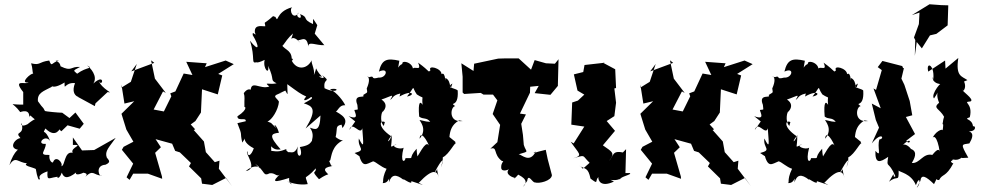

<svg xmlns="http://www.w3.org/2000/svg" viewBox="-20 -839 4606 901"><path d="M268 -223 297 -251 354 -235 373 -258 334 -311 306 -285 272 -310C254 -310 194 -316 191 -318C177 -345 188 -321 158 -364C154 -403 184 -411 222 -431C180 -430 234 -412 231 -458C206 -438 224 -415 283 -452C283 -408 282 -454 332 -449C303 -374 380 -381 346 -384L425 -341L428 -354L485 -407C519 -400 458 -418 441 -464C460 -419 478 -501 418 -447C441 -482 403 -522 388 -532C422 -515 389 -528 342 -493C326 -509 317 -505 356 -525C308 -528 319 -501 264 -528C260 -560 219 -552 257 -555C221 -546 224 -521 211 -555C159 -548 170 -531 126 -542C134 -518 131 -502 136 -493C128 -499 68 -446 114 -452C100 -440 38 -471 89 -407V-348C14 -347 37 -365 75 -313C75 -313 121 -332 117 -288C124 -309 119 -289 175 -259C160 -289 150 -289 109 -256C82 -242 76 -255 81 -261C98 -200 44 -227 76 -191C48 -188 12 -135 81 -135C80 -154 45 -134 24 -64C53 -111 64 -75 107 -73C85 -61 132 -55 148 -46C154 -8 163 15 167 -1C154 -22 209 -36 203 -35C199 19 212 -10 262 -10C237 -15 254 16 270 -29C278 -7 293 6 339 -31C332 -26 335 -11 375 -30C357 -27 404 -31 379 -8C419 -47 418 -16 457 -15C446 -5 424 -63 475 -66C505 -79 488 -89 481 -100C470 -130 493 -149 523 -192L422 -135L365 -133L322 -194V-159C378 -160 308 -147 321 -122C281 -131 286 -60 268 -59C277 -75 242 -113 229 -78C227 -72 208 -83 212 -112C157 -110 194 -129 195 -164C147 -159 191 -212 215 -178C190 -242 177 -204 193 -236C247 -183 262 -247 261 -229Z M775 -195 802 -131 824 -124 876 -74 867 -58 924 -2 928 23 976 29 1041 -4 1069 35 1007 -47 1010 -85 988 -78 946 -125 937 -175 889 -229 896 -232 875 -255 897 -271 923 -311 928 -420 1002 -396 1023 -485 1004 -492 1077 -538 1039 -555 942 -524 950 -542 854 -549 883 -487 842 -494 803 -410 779 -401 784 -387 749 -316 701 -325 745 -410 758 -403 707 -470 689 -556 704 -544 596 -504 622 -539 594 -455 550 -428V-442L564 -353L610 -364L550 -305L573 -231L606 -174L560 -150L552 -136L605 -71L574 -7L588 5L605 -24H674L741 0L740 -11L708 -122L735 -148L710 -186L790 -164Z M1371 -660C1378 -629 1418 -690 1427 -620C1425 -648 1464 -625 1502 -627L1457 -681L1469 -721C1445 -755 1450 -761 1449 -726C1394 -751 1432 -756 1388 -773C1405 -738 1356 -763 1383 -780C1355 -741 1335 -792 1351 -805C1268 -783 1289 -721 1271 -764C1285 -717 1284 -762 1261 -763C1213 -719 1222 -744 1225 -716C1216 -713 1172 -729 1176 -687C1188 -659 1162 -701 1166 -674C1198 -621 1198 -591 1153 -648C1180 -564 1155 -539 1185 -547C1182 -552 1177 -536 1222 -558C1212 -517 1246 -483 1238 -530C1272 -459 1244 -466 1278 -448C1243 -440 1215 -457 1244 -433C1200 -417 1156 -468 1156 -409C1174 -400 1153 -442 1124 -402C1130 -382 1126 -380 1127 -334C1125 -344 1152 -331 1094 -293C1095 -267 1137 -291 1133 -270L1094 -261C1121 -194 1104 -225 1117 -170C1149 -214 1097 -181 1171 -143C1159 -109 1142 -99 1141 -129C1126 -122 1195 -47 1133 -36C1197 -91 1225 -16 1177 -71C1227 -35 1212 -9 1246 -26C1277 -29 1277 -1 1300 -27C1251 18 1264 19 1337 -4C1333 37 1371 28 1326 12C1376 31 1412 27 1424 25C1410 -28 1406 14 1462 -49C1465 -22 1435 -44 1477 2C1529 -34 1526 -11 1511 -31C1484 -60 1560 -58 1534 -62C1508 -126 1520 -69 1530 -88C1536 -107 1537 -155 1590 -181C1590 -181 1579 -177 1555 -196C1565 -236 1551 -248 1583 -254L1587 -238C1621 -281 1586 -299 1547 -321C1564 -300 1564 -348 1600 -345C1594 -360 1561 -407 1528 -420C1581 -431 1563 -395 1503 -425C1495 -477 1538 -450 1491 -487C1522 -456 1450 -488 1491 -479C1444 -528 1479 -535 1447 -475C1467 -502 1437 -542 1443 -557C1421 -511 1365 -506 1343 -568C1338 -538 1365 -563 1349 -564C1347 -610 1308 -603 1295 -642C1303 -596 1307 -640 1355 -682C1339 -625 1343 -691 1389 -638ZM1252 -262 1235 -269C1255 -275 1286 -323 1289 -362C1278 -383 1247 -388 1307 -405C1288 -398 1264 -389 1319 -414C1335 -383 1328 -399 1328 -444C1380 -406 1389 -399 1417 -386C1392 -358 1422 -369 1440 -384C1456 -378 1425 -365 1406 -354C1447 -341 1470 -327 1414 -236L1484 -297C1481 -218 1459 -232 1434 -240C1470 -193 1415 -153 1470 -201C1430 -183 1457 -160 1387 -149C1408 -97 1365 -91 1378 -152C1358 -101 1333 -140 1329 -117C1362 -115 1313 -129 1325 -140C1297 -129 1286 -126 1253 -131C1252 -178 1247 -130 1297 -138C1239 -203 1251 -212 1289 -216C1278 -256 1257 -263 1277 -237Z M1647 -269 1619 -229C1633 -276 1670 -200 1680 -237C1685 -164 1691 -136 1664 -189C1657 -143 1702 -136 1644 -121C1705 -79 1683 -102 1663 -118C1681 -48 1698 -69 1731 -82C1745 -79 1768 -55 1794 -47C1765 12 1788 23 1769 19C1809 29 1808 -29 1805 17C1817 -19 1836 -25 1874 5C1864 -9 1917 35 1910 11C1967 29 1978 36 1945 19C2014 -54 2033 -36 2040 -4C2020 -71 2045 -49 2019 -29C2055 -98 2068 -102 2049 -53C2058 -85 2057 -78 2058 -101C2088 -114 2119 -182 2120 -163C2106 -183 2140 -155 2089 -196C2092 -226 2099 -253 2134 -274L2151 -271C2082 -262 2094 -339 2116 -341C2085 -364 2133 -330 2128 -412C2131 -424 2065 -425 2103 -447C2085 -392 2104 -461 2070 -473C2069 -431 2073 -507 2052 -491C2052 -519 1986 -536 2000 -509C1987 -498 2003 -501 1942 -545C1965 -491 1907 -550 1914 -495C1936 -543 1863 -562 1868 -539C1844 -530 1846 -499 1854 -554C1796 -567 1772 -561 1758 -503C1808 -526 1794 -471 1757 -475C1714 -463 1743 -487 1713 -477C1681 -484 1732 -493 1701 -424C1705 -399 1705 -408 1684 -393C1699 -375 1634 -403 1657 -347C1658 -321 1666 -326 1643 -323C1644 -312 1670 -273 1616 -294ZM1980 -269 1949 -276C1948 -272 1988 -234 1949 -188C1952 -228 1983 -188 2001 -136C1987 -185 1973 -162 1936 -100C1947 -114 1938 -80 1935 -141C1890 -92 1932 -97 1883 -97C1881 -77 1855 -71 1874 -146C1858 -134 1806 -154 1841 -162C1800 -143 1821 -144 1818 -206C1811 -174 1786 -162 1815 -200C1748 -246 1764 -278 1786 -266L1781 -248C1759 -271 1772 -319 1777 -316C1755 -297 1820 -339 1770 -372C1814 -386 1833 -404 1811 -371C1825 -375 1818 -397 1877 -403C1885 -413 1869 -460 1855 -386C1913 -420 1933 -394 1890 -386C1933 -441 1909 -434 1936 -396C1977 -369 1957 -400 1963 -347C1953 -364 1941 -365 1947 -292C1966 -277 1982 -290 1999 -267Z M2454 10C2459 -27 2479 19 2490 17C2509 24 2568 10 2570 -17L2550 -93L2541 -136C2487 -124 2471 -113 2494 -128C2466 -70 2427 -115 2414 -115C2468 -131 2449 -122 2438 -159L2434 -206L2426 -258L2448 -302L2420 -306L2467 -404L2468 -432L2508 -436L2489 -402L2563 -394L2598 -436V-442L2601 -561L2584 -540L2542 -542L2489 -557L2472 -512L2414 -565H2352L2318 -564L2205 -540L2202 -506L2145 -542L2151 -479V-405L2158 -398L2236 -403L2249 -395H2349L2286 -405L2314 -368L2292 -304L2327 -253L2314 -172L2281 -141C2317 -153 2292 -115 2336 -83C2351 -85 2330 -78 2332 -52C2333 -29 2370 -40 2384 -57C2334 -28 2383 -6 2395 -5C2384 12 2430 -36 2408 -22C2412 -17 2472 3 2434 38Z M2845 5C2900 13 2906 -22 2888 4C2888 -10 2953 -21 2934 -27H2915L2918 -139L2876 -96L2911 -122C2849 -136 2863 -109 2837 -83C2868 -120 2855 -125 2809 -157L2866 -225C2853 -240 2840 -256 2827 -271L2863 -294L2871 -357L2863 -424L2871 -426L2867 -514L2809 -545H2821L2723 -534L2717 -501L2673 -490L2690 -414L2722 -395L2692 -367L2665 -358L2661 -254L2722 -245L2672 -166L2658 -174C2698 -115 2718 -110 2669 -96C2732 -113 2708 -112 2747 -75C2697 -30 2723 -53 2699 -61C2728 -44 2740 -53 2751 -1C2792 30 2770 9 2788 -8C2786 10 2802 41 2861 13Z M3210 -195 3237 -131 3259 -124 3311 -74 3302 -58 3359 -2 3363 23 3411 29 3476 -4 3504 35 3442 -47 3445 -85 3423 -78 3381 -125 3372 -175 3324 -229 3331 -232 3310 -255 3332 -271 3358 -311 3363 -420 3437 -396 3458 -485 3439 -492 3512 -538 3474 -555 3377 -524 3385 -542 3289 -549 3318 -487 3277 -494 3238 -410 3214 -401 3219 -387 3184 -316 3136 -325 3180 -410 3193 -403 3142 -470 3124 -556 3139 -544 3031 -504 3057 -539 3029 -455 2985 -428V-442L2999 -353L3045 -364L2985 -305L3008 -231L3041 -174L2995 -150L2987 -136L3040 -71L3009 -7L3023 5L3040 -24H3109L3176 0L3175 -11L3143 -122L3170 -148L3145 -186L3225 -164Z M3550 -269 3522 -229C3536 -276 3573 -200 3583 -237C3588 -164 3594 -136 3567 -189C3560 -143 3605 -136 3547 -121C3608 -79 3586 -102 3566 -118C3584 -48 3601 -69 3634 -82C3648 -79 3671 -55 3697 -47C3668 12 3691 23 3672 19C3712 29 3711 -29 3708 17C3720 -19 3739 -25 3777 5C3767 -9 3820 35 3813 11C3870 29 3881 36 3848 19C3917 -54 3936 -36 3943 -4C3923 -71 3948 -49 3922 -29C3958 -98 3971 -102 3952 -53C3961 -85 3960 -78 3961 -101C3991 -114 4022 -182 4023 -163C4009 -183 4043 -155 3992 -196C3995 -226 4002 -253 4037 -274L4054 -271C3985 -262 3997 -339 4019 -341C3988 -364 4036 -330 4031 -412C4034 -424 3968 -425 4006 -447C3988 -392 4007 -461 3973 -473C3972 -431 3976 -507 3955 -491C3955 -519 3889 -536 3903 -509C3890 -498 3906 -501 3845 -545C3868 -491 3810 -550 3817 -495C3839 -543 3766 -562 3771 -539C3747 -530 3749 -499 3757 -554C3699 -567 3675 -561 3661 -503C3711 -526 3697 -471 3660 -475C3617 -463 3646 -487 3616 -477C3584 -484 3635 -493 3604 -424C3608 -399 3608 -408 3587 -393C3602 -375 3537 -403 3560 -347C3561 -321 3569 -326 3546 -323C3547 -312 3573 -273 3519 -294ZM3883 -269 3852 -276C3851 -272 3891 -234 3852 -188C3855 -228 3886 -188 3904 -136C3890 -185 3876 -162 3839 -100C3850 -114 3841 -80 3838 -141C3793 -92 3835 -97 3786 -97C3784 -77 3758 -71 3777 -146C3761 -134 3709 -154 3744 -162C3703 -143 3724 -144 3721 -206C3714 -174 3689 -162 3718 -200C3651 -246 3667 -278 3689 -266L3684 -248C3662 -271 3675 -319 3680 -316C3658 -297 3723 -339 3673 -372C3717 -386 3736 -404 3714 -371C3728 -375 3721 -397 3780 -403C3788 -413 3772 -460 3758 -386C3816 -420 3836 -394 3793 -386C3836 -441 3812 -434 3839 -396C3880 -369 3860 -400 3866 -347C3856 -364 3844 -365 3850 -292C3869 -277 3885 -290 3902 -267Z M4299 10C4303 -24 4326 -11 4363 25C4392 -28 4356 6 4387 6C4402 -25 4418 -5 4454 -73C4448 -71 4436 -84 4448 -85C4453 -103 4465 -66 4517 -120C4476 -89 4495 -99 4524 -99C4485 -167 4493 -160 4529 -166C4558 -215 4538 -225 4499 -227C4566 -209 4561 -253 4546 -246C4542 -286 4496 -276 4531 -289C4548 -358 4492 -359 4534 -363C4557 -372 4486 -416 4498 -418C4493 -398 4537 -440 4477 -489C4468 -438 4489 -450 4520 -463C4493 -482 4464 -480 4477 -567L4417 -517L4415 -555L4336 -503C4323 -555 4372 -535 4358 -455C4364 -507 4336 -446 4400 -444C4405 -468 4345 -396 4363 -377C4401 -431 4363 -412 4387 -357C4355 -330 4389 -331 4411 -290C4425 -324 4407 -291 4405 -268C4398 -237 4412 -283 4403 -223C4410 -243 4359 -218 4354 -181C4357 -209 4379 -203 4390 -125C4386 -156 4354 -109 4355 -112C4311 -122 4297 -71 4259 -74C4269 -92 4290 -127 4255 -140C4251 -147 4228 -168 4216 -158C4266 -206 4250 -150 4233 -179L4274 -210L4231 -290L4261 -298L4249 -365L4224 -441L4210 -470L4222 -520L4218 -519L4214 -529L4121 -553L4099 -524L4118 -510L4091 -417L4079 -424L4113 -331L4071 -353L4090 -276L4105 -240L4071 -166C4120 -226 4132 -186 4107 -185C4094 -151 4120 -95 4088 -131C4086 -70 4108 -75 4148 -103C4139 -45 4148 -90 4182 -12C4162 3 4190 -55 4152 14C4192 -20 4198 20 4197 -39C4200 -31 4256 -26 4278 30C4297 -21 4303 24 4282 42ZM4295 -780 4292 -726 4269 -663 4275 -651 4273 -577 4282 -642 4306 -612 4344 -673 4374 -680 4427 -720 4430 -814 4396 -815 4342 -819 4259 -768Z"/></svg>

Font: Asimov Aggro
Style: Condensed
Weight: 500
Designer: Google
Version: Version 2.000980; 2014